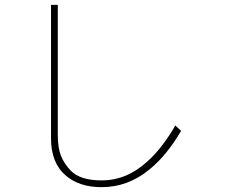

<svg xmlns="http://www.w3.org/2000/svg" viewBox="-20 -702 960 794"><path d="M729 -161Q670 -60 599 -2Q510 72 400 72Q308 72 252 24Q191 -28 191 -130V-682H219V-144Q219 -91 232 -58Q245 -25 273 4Q312 44 400 44Q505 44 590 -35Q620 -61 650.5 -101Q681 -141 705 -183Z"/></svg>

Font: LINE Seed Sans KR Thin
Style: Regular
Weight: 250
Designer: LINE BX Design & Sandoll Inc & Dalton Maag Ltd
Foundry: Sandoll Inc.
Version: Version 1.000